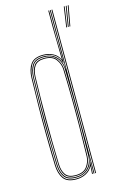

<svg xmlns="http://www.w3.org/2000/svg" viewBox="-124 -851 557 908"><g transform="rotate(-15 155.0 -397.0)"><path d="M230.2 0H226.2V-800H230.2ZM222.2 0H218.2L219.2 -85.2H218.2Q217.5 -47.5 194.1 -25.2Q170.8 -3 132.8 -3Q91.5 -3 76 -26.4Q60.5 -49.8 59.5 -84.5Q57 -170 56.2 -238.6Q55.5 -307.2 56.4 -372.9Q57.2 -438.5 59.5 -514.8Q60.5 -550 76.1 -573.5Q91.8 -597 132.8 -597Q170.8 -597 193.6 -574.4Q216.5 -551.8 218.2 -513.5H219.2L218.2 -608.5V-800H222.2ZM133.2 -7Q163 -7 180.9 -19.6Q198.8 -32.2 207 -50.5Q215.2 -68.8 215.5 -85.5Q217.2 -164 217.8 -233.5Q218.2 -303 217.6 -371.1Q217 -439.2 215 -513.8Q214.8 -530.8 206.6 -549.1Q198.5 -567.5 180.6 -580.2Q162.8 -593 133 -593Q92.2 -593 78.2 -569.2Q64.2 -545.5 63.2 -513.5Q61.2 -438.2 60.5 -369Q59.8 -299.8 60.5 -230.2Q61.2 -160.8 63.5 -84.5Q64.5 -50.5 79.5 -28.8Q94.5 -7 133.2 -7ZM133.5 -11Q97.2 -11 82.9 -31.5Q68.5 -52 67.5 -84.5Q65 -170.2 64.2 -238.8Q63.5 -307.2 64.4 -372.8Q65.2 -438.2 67.5 -514.8Q68.5 -548 83 -568.5Q97.5 -589 133.5 -589Q176.2 -589 193.4 -563.9Q210.5 -538.8 211.2 -513.5Q213.5 -438.8 214.2 -370.5Q215 -302.2 214.2 -232.9Q213.5 -163.5 211.2 -85.5Q210.5 -59.5 192.9 -35.2Q175.2 -11 133.5 -11ZM133.8 -15Q173.8 -15 190.1 -38.1Q206.5 -61.2 207.2 -85.5Q209.5 -164.5 210.2 -234.1Q211 -303.8 210.2 -371.8Q209.5 -439.8 207.2 -513.5Q206.5 -538.5 189.9 -561.8Q173.2 -585 133.8 -585Q100 -585 86.1 -565.5Q72.2 -546 71.2 -513.2Q68.2 -407.5 68.1 -303.4Q68 -199.2 71.2 -85.8Q72.2 -53.8 86 -34.4Q99.8 -15 133.8 -15ZM132.2 5.2Q88 5.2 70.4 -19.6Q52.8 -44.5 51.5 -84.8Q49.2 -162.2 48.5 -231.1Q47.8 -300 48.6 -368.6Q49.5 -437.2 51.5 -513.8Q52.8 -554.8 70.5 -579.8Q88.2 -604.8 132.5 -604.8Q158 -604.8 180.2 -593.6Q202.5 -582.5 211.8 -560.2H212.8L210.5 -717V-800H214.5V-668.5L216.8 -543.5H215Q207 -573.2 184.4 -587Q161.8 -600.8 132.2 -600.8Q87 -600.8 71.9 -574.4Q56.8 -548 55.5 -513.8Q53.2 -436.5 52.5 -367.6Q51.8 -298.8 52.6 -230.1Q53.5 -161.5 55.5 -84.8Q56.5 -48.8 72.6 -23.8Q88.8 1.2 132.5 1.2Q166.2 1.2 188.8 -15.8Q211.2 -32.8 216 -57.5H217L214.5 0H210.5L210.8 -4.8L212.8 -37.2H211.8Q202.5 -17.8 181.1 -6.2Q159.8 5.2 132.2 5.2ZM288 -701.2 306 -800.2H310L292 -701.2ZM272 -701.2 286.5 -800.2H290.5L276 -701.2ZM280 -701.2 296.2 -800.2H300.2L284 -701.2Z"/></g></svg>

Font: Big Shoulders Inline Display Thin Thin
Style: Regular
Weight: 250
Version: Version 2.002